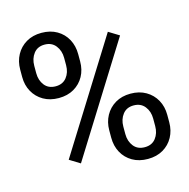

<svg xmlns="http://www.w3.org/2000/svg" viewBox="-107 -825 927 940"><g transform="rotate(-15 356.5 -355.5)"><path d="M206.1 -53.7 152.8 -86.4 500 -642.1 553.2 -609.4ZM529.3 10.3Q484.4 10.3 451.2 -9Q418 -28.3 399.9 -61.5Q381.8 -94.7 381.8 -136.2V-174.3Q381.8 -215.3 399.9 -248.5Q418 -281.7 450.9 -301.3Q483.9 -320.8 528.3 -320.8Q572.8 -320.8 606 -301.5Q639.2 -282.2 657.5 -249Q675.8 -215.8 675.8 -174.3V-136.2Q675.8 -94.7 657.7 -61.5Q639.6 -28.3 606.7 -9Q573.7 10.3 529.3 10.3ZM529.3 -49.3Q565.4 -49.3 585 -74.5Q604.5 -99.6 604.5 -136.2V-174.3Q604.5 -210.4 584.5 -235.8Q564.5 -261.2 528.3 -261.2Q492.2 -261.2 472.7 -235.8Q453.1 -210.4 453.1 -174.3V-136.2Q453.1 -99.6 472.9 -74.5Q492.7 -49.3 529.3 -49.3ZM185.1 -390.6Q140.6 -390.6 107.4 -409.9Q74.2 -429.2 55.9 -462.2Q37.6 -495.1 37.6 -536.6V-574.2Q37.6 -615.7 55.7 -648.9Q73.7 -682.1 106.7 -701.7Q139.6 -721.2 184.1 -721.2Q229 -721.2 262.2 -701.9Q295.4 -682.6 313.5 -649.2Q331.5 -615.7 331.5 -574.2V-536.6Q331.5 -495.1 313.5 -462.2Q295.4 -429.2 262.5 -409.9Q229.5 -390.6 185.1 -390.6ZM185.1 -450.2Q220.7 -450.2 240.5 -475.1Q260.3 -500 260.3 -536.6V-574.2Q260.3 -610.4 240.2 -636Q220.2 -661.6 184.1 -661.6Q147.9 -661.6 128.4 -636Q108.9 -610.4 108.9 -574.2V-536.6Q108.9 -500.5 128.7 -475.3Q148.4 -450.2 185.1 -450.2Z"/></g></svg>

Font: Roboto Slab LO
Style: Regular
Weight: 400
Designer: Google
Version: Version 2.000